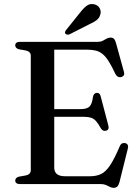

<svg xmlns="http://www.w3.org/2000/svg" viewBox="-20 -906 682 945"><path d="M204.5 -369H376.5Q407.5 -369 420.2 -381.2Q433 -393.5 437.5 -428.5Q439 -438 443.5 -443Q448 -448 455.5 -449Q471 -450.5 475.5 -432L513.5 -287.5Q516 -277.5 513.5 -271.5Q511 -265.5 503 -263Q495 -260.5 488.2 -263.2Q481.5 -266 477 -273.5Q464 -297 453 -309.5Q442 -322 428.2 -326.5Q414.5 -331 394 -331H204.5ZM55 -683Q55 -691 60.8 -695.5Q66.5 -700 78 -700H460Q475.5 -700 485.5 -705.2Q495.5 -710.5 504.5 -715.8Q513.5 -721 524 -721Q535 -721 541 -714.8Q547 -708.5 551 -694L590 -552.5Q593 -542.5 589.8 -536.2Q586.5 -530 578 -527Q568.5 -524.5 560.8 -528.2Q553 -532 548 -542Q530 -580.5 515 -604.2Q500 -628 484.8 -640.2Q469.5 -652.5 451.2 -657Q433 -661.5 408.5 -661.5H247V-81Q247 -60 260.2 -49.2Q273.5 -38.5 301 -38.5H422.5Q454.5 -38.5 477.5 -49.5Q500.5 -60.5 521.8 -92.2Q543 -124 570 -187.5Q574 -196.5 580.2 -199.8Q586.5 -203 594.5 -202Q604 -200.5 608 -193.8Q612 -187 609.5 -176L568 -9.5Q564 5 557.5 11.8Q551 18.5 539 18.5Q529.5 18.5 520.8 13.8Q512 9 501.5 4.5Q491 0 476 0H78Q66.5 0 60.8 -4.8Q55 -9.5 55 -17Q55 -31.5 73 -36.5L107 -42.5Q119 -45 125.2 -51.5Q131.5 -58 131.5 -68.5V-631.5Q131.5 -642 125.2 -648.5Q119 -655 107 -657.5L73 -663.5Q55 -668.5 55 -683ZM372.5 -842Q390 -865 406.2 -877.2Q422.5 -889.5 443 -885Q461.5 -881 469.8 -866.8Q478 -852.5 474.5 -838Q471 -819.5 456.8 -808Q442.5 -796.5 419.5 -786.5L323 -737.5Q318 -735 312 -735.5Q306 -736 302.5 -739.5Q298.5 -744 300.2 -749Q302 -754 305.5 -758.5Z"/></svg>

Font: Fraunces 24pt
Style: Regular
Weight: 400
Version: Version 1.000;[b76b70a41]